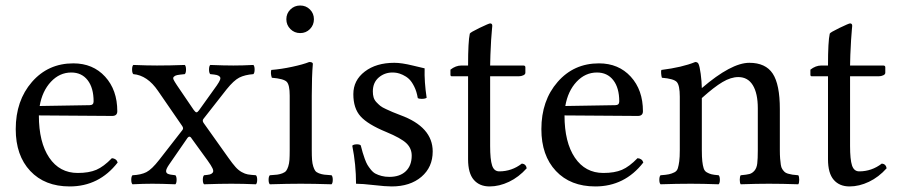

<svg xmlns="http://www.w3.org/2000/svg" viewBox="-20 -667 3255 697"><path d="M124 -282.2 305.2 -285.2Q319.8 -285.2 319.8 -298.8Q319.8 -348.1 298.1 -376Q276.4 -403.8 238.8 -403.8Q196.3 -403.8 164.8 -370.1Q133.3 -336.4 124 -282.2ZM386.2 -92.8Q402.8 -91.3 407.2 -77.1Q339.8 9.8 232.9 9.8Q142.6 9.8 89.8 -46.4Q37.1 -102.5 37.1 -198.2Q37.1 -301.8 95.9 -369.4Q154.8 -437 246.1 -437Q317.4 -437 361.6 -388.7Q405.8 -340.3 405.8 -263.2Q405.8 -246.1 387.2 -246.1L121.1 -248Q121.1 -150.4 158.7 -94.7Q196.3 -39.1 262.2 -39.1Q302.7 -39.1 329.6 -50.5Q356.4 -62 386.2 -92.8Z M460.9 2Q456.5 -2.4 456.5 -14.4Q456.5 -26.4 460.9 -30.8Q491.7 -32.2 511.2 -42Q530.8 -51.8 558.1 -86.9L642.1 -194.8Q647.5 -201.2 641.1 -210L553.7 -336.9Q515.1 -393.6 463.9 -397.9Q459.5 -402.3 459.5 -414.6Q459.5 -426.8 463.9 -431.2Q515.6 -429.2 549.8 -429.2Q597.2 -429.2 650.9 -431.2Q655.3 -426.8 655.3 -414.6Q655.3 -402.3 650.9 -397.9Q630.9 -396 623.5 -394.5Q616.2 -393.1 611.6 -388.9Q606.9 -384.8 610.1 -377.9Q613.3 -371.1 622.1 -357.9L683.1 -268.1Q689 -259.8 692.9 -259.3Q696.8 -258.8 702.1 -266.1L767.1 -356.9Q775.9 -369.6 778.8 -377.2Q781.7 -384.8 777.6 -388.9Q773.4 -393.1 766.4 -394.8Q759.3 -396.5 743.2 -397.9Q738.8 -402.3 738.8 -414.6Q738.8 -426.8 743.2 -431.2Q794.9 -429.2 827.1 -429.2Q859.9 -429.2 899.9 -431.2Q904.3 -426.8 904.3 -414.6Q904.3 -402.3 899.9 -397.9Q868.7 -395.5 848.6 -385.3Q828.6 -375 802.7 -342.8L718.8 -235.8Q713.4 -229.5 718.8 -221.2L809.1 -94.2Q824.2 -72.8 835 -60.8Q845.7 -48.8 857.7 -42.2Q869.6 -35.6 879.6 -33.9Q889.6 -32.2 909.2 -30.8Q913.6 -26.4 913.6 -14.4Q913.6 -2.4 909.2 2Q861.3 0 819.8 0Q780.3 0 720.7 2Q716.3 -2.4 716.3 -14.4Q716.3 -26.4 720.7 -30.8Q735.4 -32.2 741.7 -33.7Q748 -35.2 752.2 -40.3Q756.3 -45.4 751.5 -55.9Q746.6 -66.4 733.9 -84L675.8 -164.1Q671.9 -170.9 667.5 -170.9Q663.1 -170.9 657.7 -162.1L594.7 -70.8Q583.5 -54.7 583 -46.9Q582.5 -39.1 589.6 -35.9Q596.7 -32.7 616.7 -30.8Q621.1 -26.4 621.1 -14.4Q621.1 -2.4 616.7 2Q564.9 0 532.7 0Q501 0 460.9 2Z M1111.8 -319.8V-122.1Q1111.8 -100.6 1112.8 -86.9Q1113.8 -73.2 1117.2 -62.7Q1120.6 -52.2 1124.5 -46.9Q1128.4 -41.5 1137.9 -37.8Q1147.5 -34.2 1157 -33Q1166.5 -31.7 1183.6 -30.8Q1188 -26.4 1188 -14.4Q1188 -2.4 1183.6 2Q1117.2 0 1071.8 0Q1025.9 0 959.5 2Q955.1 -2.4 955.1 -14.4Q955.1 -26.4 959.5 -30.8Q976.6 -31.7 986.1 -33Q995.6 -34.2 1005.1 -37.8Q1014.6 -41.5 1018.8 -46.9Q1022.9 -52.2 1026.4 -62.7Q1029.8 -73.2 1030.8 -86.9Q1031.7 -100.6 1031.7 -122.1V-319.8Q1031.7 -358.9 1020.8 -370.1Q1009.8 -381.3 966.8 -384.8Q961.4 -400.9 964.8 -413.1Q1001.5 -416 1041 -424.6Q1080.6 -433.1 1102.5 -441.9Q1115.7 -441.9 1115.7 -435.1Q1111.8 -389.6 1111.8 -319.8ZM1034.2 -561.5Q1019.5 -576.2 1019.5 -597.2Q1019.5 -618.2 1034.2 -632.6Q1048.8 -647 1069.8 -647Q1090.8 -647 1105.2 -632.6Q1119.6 -618.2 1119.6 -597.2Q1119.6 -576.2 1105.2 -561.5Q1090.8 -546.9 1069.8 -546.9Q1048.8 -546.9 1034.2 -561.5Z M1258.8 -138.2Q1263.7 -143.1 1275.9 -143.1Q1285.6 -143.1 1289.6 -139.2Q1294.4 -121.6 1296.6 -113.3Q1298.8 -105 1304.2 -90.3Q1309.6 -75.7 1314 -68.4Q1318.4 -61 1326.4 -51Q1334.5 -41 1343.5 -36.4Q1352.5 -31.7 1365.2 -28.3Q1377.9 -24.9 1393.6 -24.9Q1431.6 -24.9 1453.1 -45.4Q1474.6 -65.9 1474.6 -102.1Q1474.6 -128.4 1455.3 -147Q1436 -165.5 1381.8 -188Q1315.4 -215.3 1289.1 -244.4Q1262.7 -273.4 1262.7 -325.2Q1262.7 -375.5 1304.2 -407.2Q1345.7 -439 1411.6 -439Q1438 -439 1478 -429.2Q1518.1 -419.4 1521.5 -418.9Q1520 -370.1 1528.8 -312Q1522.9 -308.1 1510.7 -308.1Q1501 -308.1 1496.6 -311Q1492.7 -335 1483.6 -353Q1474.6 -371.1 1464.6 -380.4Q1454.6 -389.6 1442.1 -395.3Q1429.7 -400.9 1421.4 -402.3Q1413.1 -403.8 1404.8 -403.8Q1376 -403.8 1354.7 -385.5Q1333.5 -367.2 1333.5 -335Q1333.5 -323.2 1336.2 -313.7Q1338.9 -304.2 1346.4 -296.1Q1354 -288.1 1360.6 -282.7Q1367.2 -277.3 1381.6 -270.8Q1396 -264.2 1405 -260.3Q1414.1 -256.3 1433.6 -249Q1550.8 -206.1 1550.8 -117.2Q1550.8 -60.1 1509.8 -25.1Q1468.8 9.8 1401.9 9.8Q1379.4 9.8 1337.2 4.9Q1294.9 0 1272.5 0Q1272.5 -69.8 1258.8 -138.2Z M1655.3 -429.2H1679.2Q1679.2 -516.6 1685.5 -544.9Q1687 -549.3 1720.9 -565.7Q1754.9 -582 1759.3 -582Q1767.1 -582 1767.1 -573.2Q1767.1 -572.8 1765.9 -559.8Q1764.6 -546.9 1762.9 -521.7Q1761.2 -496.6 1760.3 -467.8L1759.3 -429.2H1879.4Q1887.2 -429.2 1887.2 -422.9V-402.8Q1887.2 -397 1879.6 -393.6Q1872.1 -390.1 1863.3 -390.1H1759.3V-137.2Q1759.3 -87.9 1766.4 -66.4Q1773.4 -44.9 1792.5 -44.9Q1837.9 -44.9 1874.5 -73.2Q1889.2 -71.8 1892.1 -56.2Q1863.3 -23.9 1827.9 -7.1Q1792.5 9.8 1757.3 9.8Q1720.7 9.8 1700 -14.2Q1679.2 -38.1 1679.2 -88.9V-390.1H1620.1Q1615.2 -390.1 1615.2 -396V-414.1Q1634.3 -429.2 1655.3 -429.2Z M2032.2 -282.2 2213.4 -285.2Q2228 -285.2 2228 -298.8Q2228 -348.1 2206.3 -376Q2184.6 -403.8 2147 -403.8Q2104.5 -403.8 2073 -370.1Q2041.5 -336.4 2032.2 -282.2ZM2294.4 -92.8Q2311 -91.3 2315.4 -77.1Q2248 9.8 2141.1 9.8Q2050.8 9.8 1998 -46.4Q1945.3 -102.5 1945.3 -198.2Q1945.3 -301.8 2004.2 -369.4Q2063 -437 2154.3 -437Q2225.6 -437 2269.8 -388.7Q2314 -340.3 2314 -263.2Q2314 -246.1 2295.4 -246.1L2029.3 -248Q2029.3 -150.4 2066.9 -94.7Q2104.5 -39.1 2170.4 -39.1Q2210.9 -39.1 2237.8 -50.5Q2264.6 -62 2294.4 -92.8Z M2811 -271V-122.1Q2811 -104 2812 -91.6Q2813 -79.1 2814.5 -69.1Q2815.9 -59.1 2819.8 -53.2Q2823.7 -47.4 2827.9 -43.2Q2832 -39.1 2840.3 -36.6Q2848.6 -34.2 2856.4 -33Q2864.3 -31.7 2877.9 -30.8Q2881.3 -26.4 2881.3 -14.4Q2881.3 -2.4 2877.9 2Q2818.4 0 2771 0Q2728.5 0 2668.9 2Q2665.5 -2.4 2665.5 -14.4Q2665.5 -26.4 2668.9 -30.8Q2690.9 -32.7 2700.9 -35.4Q2710.9 -38.1 2719 -47.6Q2727.1 -57.1 2729 -73.7Q2731 -90.3 2731 -122.1V-273.9Q2731 -328.1 2712.9 -357.7Q2694.8 -387.2 2660.2 -387.2Q2633.3 -387.2 2602.8 -369.1Q2572.3 -351.1 2527.8 -311V-122.1Q2527.8 -96.7 2529.5 -81.5Q2531.2 -66.4 2534.4 -56.2Q2537.6 -45.9 2545.9 -41.3Q2554.2 -36.6 2562.7 -34.4Q2571.3 -32.2 2588.9 -30.8Q2593.3 -26.4 2593.3 -14.4Q2593.3 -2.4 2588.9 2Q2529.3 0 2487.8 0Q2437.5 0 2377.9 2Q2373.5 -2.4 2373.5 -14.4Q2373.5 -26.4 2377.9 -30.8Q2398.4 -32.2 2408.4 -34.4Q2418.5 -36.6 2428 -41.3Q2437.5 -45.9 2440.7 -56.2Q2443.8 -66.4 2445.8 -81.3Q2447.8 -96.2 2447.8 -122.1V-315.9Q2447.8 -357.4 2436.8 -369.4Q2425.8 -381.3 2382.8 -384.8Q2380.9 -390.6 2380.1 -400.1Q2379.4 -409.7 2380.9 -413.1Q2456.1 -422.4 2503.9 -441.9Q2513.2 -441.9 2516.1 -434.1Q2520 -425.8 2523.7 -398.9Q2527.3 -372.1 2527.8 -347.2Q2634.8 -439 2700.2 -439Q2759.3 -439 2785.2 -399.7Q2811 -360.4 2811 -271Z M2961.9 -429.2H2985.8Q2985.8 -516.6 2992.2 -544.9Q2993.7 -549.3 3027.6 -565.7Q3061.5 -582 3065.9 -582Q3073.7 -582 3073.7 -573.2Q3073.7 -572.8 3072.5 -559.8Q3071.3 -546.9 3069.6 -521.7Q3067.9 -496.6 3066.9 -467.8L3065.9 -429.2H3186Q3193.8 -429.2 3193.8 -422.9V-402.8Q3193.8 -397 3186.3 -393.6Q3178.7 -390.1 3169.9 -390.1H3065.9V-137.2Q3065.9 -87.9 3073 -66.4Q3080.1 -44.9 3099.1 -44.9Q3144.5 -44.9 3181.2 -73.2Q3195.8 -71.8 3198.7 -56.2Q3169.9 -23.9 3134.5 -7.1Q3099.1 9.8 3064 9.8Q3027.3 9.8 3006.6 -14.2Q2985.8 -38.1 2985.8 -88.9V-390.1H2926.8Q2921.9 -390.1 2921.9 -396V-414.1Q2940.9 -429.2 2961.9 -429.2Z"/></svg>

Font: Common Serif
Style: Regular
Weight: 400
Designer: Philipp H. Poll, Khaled Hosny
Foundry: Stefan Peev, Context Ltd.
Version: Version 1.026